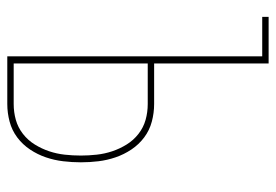

<svg xmlns="http://www.w3.org/2000/svg" viewBox="-138 -638 775 540"><g transform="rotate(90 250.0 -367.5)"><path d="M138 0V-717H27V-735H158V-413H272Q297 -413 321.5 -406.5Q346 -400 366 -385Q386 -370 400 -349Q414 -328 422 -304.5Q430 -281 433 -256.5Q436 -232 436 -207Q436 -182 433 -157Q430 -132 422 -108.5Q414 -85 400 -64Q386 -43 366 -28Q346 -13 321.5 -6.5Q297 0 272 0ZM272 -18Q295 -18 316.5 -24Q338 -30 356 -44Q374 -58 386 -77.5Q398 -97 405 -118Q412 -139 414.5 -161.5Q417 -184 417 -207Q417 -229 414.5 -251.5Q412 -274 405 -295Q398 -316 386 -335.5Q374 -355 356 -369Q338 -383 316.5 -389Q295 -395 272 -395H158V-18Z"/></g></svg>

Font: Iosevka Thin
Style: Regular
Weight: 100
Monospace: yes
Designer: Belleve Invis
Foundry: Belleve Invis
Version: Version 32.5.0; ttfautohint (v1.8.4)